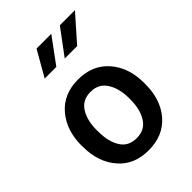

<svg xmlns="http://www.w3.org/2000/svg" viewBox="-217 -835 945 945"><g transform="rotate(-45 256.0 -362.5)"><path d="M139.6 -231Q139.6 -160.6 167 -117.4Q194.3 -74.2 251 -74.2Q307.6 -74.2 335 -117.7Q363.3 -161.1 363.3 -231V-240.2Q363.3 -308.6 335 -352.1Q307.6 -396.5 251 -396.5Q194.3 -396.5 166.7 -352.8Q139.2 -309.1 139.2 -240.7ZM410.6 -414.6Q468.8 -347.7 468.8 -241.2V-231.9Q468.8 -124.5 410.4 -57.4Q352.1 9.8 250.2 9.8Q148.4 9.8 91.3 -58.1Q33.2 -125 33.2 -231.9L32.7 -240.7Q32.7 -346.2 90.8 -414.6Q148.9 -482.9 250.7 -482.9Q352.5 -482.9 410.6 -414.6ZM277.3 -602.1 376 -734.9H481L363.8 -602.1ZM137.7 -602.1 213.9 -734.9H316.4L218.8 -602.1Z"/></g></svg>

Font: Yantramanav Medium
Style: Regular
Weight: 500
Version: Version 1.001;PS 1.0;hotconv 1.0.72;makeotf.lib2.5.5900; ttf